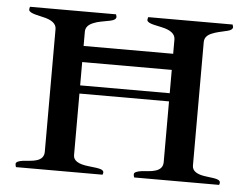

<svg xmlns="http://www.w3.org/2000/svg" viewBox="-45 -629 888 685"><g transform="rotate(5 399.0 -287.0)"><path d="M343.8 -574.2Q343.8 -574.2 346.2 -565.4Q346.2 -554.2 326.2 -550Q306.2 -545.9 292.2 -543.5Q278.3 -541 266.6 -536.1Q238.3 -525.4 238.3 -502.9V-451.7H559.1V-502.9Q559.1 -532.7 507.8 -543Q475.1 -549.3 466.1 -554Q457 -558.6 457 -563.5Q457 -568.4 459 -574.2H761.2L763.7 -565.4Q763.7 -554.7 745.1 -550.3Q726.6 -545.9 713.9 -543Q701.2 -540 689.9 -535.2Q664.1 -524.9 664.1 -502.9V-60.5Q664.1 -31.7 714.8 -25.9Q746.6 -22.5 755.9 -18.8Q765.1 -15.1 765.1 -8.3Q765.1 -5.4 763.2 0H459Q456.5 -6.3 456.5 -11.5Q456.5 -16.6 464.1 -20Q471.7 -23.4 483.2 -24.7Q494.6 -25.9 507.8 -26.9Q521 -27.8 532.2 -31.2Q559.1 -39.1 559.1 -63.5V-281.2H238.3V-60.5Q238.3 -31.7 293 -25.9Q328.1 -22.5 337.9 -18.8Q347.7 -15.1 347.7 -8.3Q347.7 -5.4 345.7 0H35.6Q33.2 -6.3 33.2 -11.5Q33.2 -16.6 40.5 -20Q47.9 -23.4 59.1 -24.7Q70.3 -25.9 83.3 -26.9Q96.2 -27.8 107.4 -31.2Q133.3 -39.1 133.3 -63.5V-502.9Q133.3 -531.7 83.5 -542Q51.8 -548.8 42.7 -553.7Q33.7 -558.6 33.7 -563.5Q33.7 -568.4 35.6 -574.2ZM559.1 -310.5V-394H238.3V-310.5Z"/></g></svg>

Font: RadleyRegular
Style: Regular
Weight: 400
Designer: vernon adams
Foundry: vernon adams
Version: Version 1.000;PS 001.001;hotconv 1.0.56